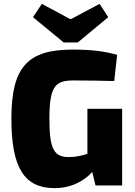

<svg xmlns="http://www.w3.org/2000/svg" viewBox="-20 -961 698 995"><path d="M383 -741 541 -872 496 -941 350 -863H342L197 -941L151 -872L310 -741ZM433 -397V-164C407 -155 374 -147 336 -147C260 -147 236 -189 236 -344C236 -512 265 -544 359 -544C437 -544 500 -543 572 -541L587 -677C517 -696 453 -704 357 -704C123 -704 39 -614 39 -346C39 -89 107 14 264 14C358 14 425 -32 458 -70L475 0H613V-397Z"/></svg>

Font: Exo 2 Extra Bold
Style: Regular
Weight: 800
Designer: Natanael Gama
Version: Version 1.001;PS 001.001;hotconv 1.0.88;makeotf.lib2.5.64775